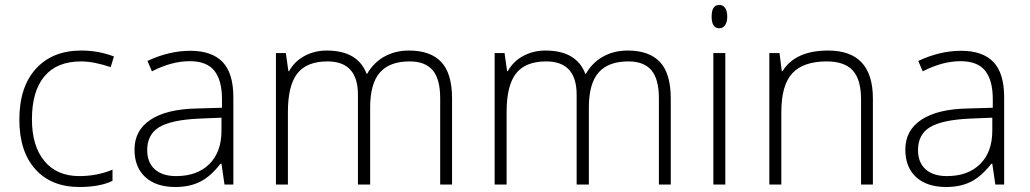

<svg xmlns="http://www.w3.org/2000/svg" viewBox="-20 -745 4156 775"><path d="M300.8 9.8Q187 9.8 122.6 -62Q58.1 -133.8 58.1 -262.2Q58.1 -394 125 -467.5Q191.9 -541 308.1 -541Q377 -541 439.9 -517.1L426.8 -474.1Q357.9 -497.1 307.1 -497.1Q209.5 -497.1 159.2 -436.8Q108.9 -376.5 108.9 -263.2Q108.9 -155.8 159.2 -95Q209.5 -34.2 299.8 -34.2Q372.1 -34.2 434.1 -60.1V-15.1Q383.3 9.8 300.8 9.8Z M886.2 0 874 -84H870.1Q830.1 -32.7 787.8 -11.5Q745.6 9.8 688 9.8Q609.9 9.8 566.4 -30.3Q522.9 -70.3 522.9 -141.1Q522.9 -218.8 587.6 -261.7Q652.3 -304.7 774.9 -307.1L876 -310.1V-345.2Q876 -420.9 845.2 -459.5Q814.5 -498 746.1 -498Q672.4 -498 593.3 -457L575.2 -499Q662.6 -540 748 -540Q835.4 -540 878.7 -494.6Q921.9 -449.2 921.9 -353V0ZM690.9 -34.2Q775.9 -34.2 825 -82.8Q874 -131.3 874 -217.8V-270L781.2 -266.1Q669.4 -260.7 621.8 -231.2Q574.2 -201.7 574.2 -139.2Q574.2 -89.4 604.7 -61.8Q635.3 -34.2 690.9 -34.2Z M1756.8 0V-348.1Q1756.8 -425.8 1726.6 -461.4Q1696.3 -497.1 1633.8 -497.1Q1552.2 -497.1 1513.2 -452.1Q1474.1 -407.2 1474.1 -311V0H1424.8V-362.8Q1424.8 -497.1 1301.8 -497.1Q1218.3 -497.1 1180.2 -448.5Q1142.1 -399.9 1142.1 -293V0H1093.8V-530.8H1133.8L1144 -458H1147Q1168.9 -497.6 1209.5 -519.3Q1250 -541 1298.8 -541Q1424.3 -541 1460 -446.8H1461.9Q1487.8 -492.2 1531.5 -516.6Q1575.2 -541 1630.9 -541Q1717.8 -541 1761.2 -494.6Q1804.7 -448.2 1804.7 -347.2V0Z M2639.6 0V-348.1Q2639.6 -425.8 2609.4 -461.4Q2579.1 -497.1 2516.6 -497.1Q2435.1 -497.1 2396 -452.1Q2356.9 -407.2 2356.9 -311V0H2307.6V-362.8Q2307.6 -497.1 2184.6 -497.1Q2101.1 -497.1 2063 -448.5Q2024.9 -399.9 2024.9 -293V0H1976.6V-530.8H2016.6L2026.9 -458H2029.8Q2051.8 -497.6 2092.3 -519.3Q2132.8 -541 2181.6 -541Q2307.1 -541 2342.8 -446.8H2344.7Q2370.6 -492.2 2414.3 -516.6Q2458 -541 2513.7 -541Q2600.6 -541 2644 -494.6Q2687.5 -448.2 2687.5 -347.2V0Z M2907.7 0H2859.4V-530.8H2907.7ZM2852.5 -678.2Q2852.5 -725.1 2883.3 -725.1Q2898.4 -725.1 2907 -712.9Q2915.5 -700.7 2915.5 -678.2Q2915.5 -656.2 2907 -643.6Q2898.4 -630.9 2883.3 -630.9Q2852.5 -630.9 2852.5 -678.2Z M3455.6 0V-344.2Q3455.6 -424.3 3421.9 -460.7Q3388.2 -497.1 3317.4 -497.1Q3222.2 -497.1 3178 -449Q3133.8 -400.9 3133.8 -293V0H3085.4V-530.8H3126.5L3135.7 -458H3138.7Q3190.4 -541 3322.8 -541Q3503.4 -541 3503.4 -347.2V0Z M3997.6 0 3985.4 -84H3981.4Q3941.4 -32.7 3899.2 -11.5Q3856.9 9.8 3799.3 9.8Q3721.2 9.8 3677.7 -30.3Q3634.3 -70.3 3634.3 -141.1Q3634.3 -218.8 3699 -261.7Q3763.7 -304.7 3886.2 -307.1L3987.3 -310.1V-345.2Q3987.3 -420.9 3956.5 -459.5Q3925.8 -498 3857.4 -498Q3783.7 -498 3704.6 -457L3686.5 -499Q3773.9 -540 3859.4 -540Q3946.8 -540 3990 -494.6Q4033.2 -449.2 4033.2 -353V0ZM3802.2 -34.2Q3887.2 -34.2 3936.3 -82.8Q3985.4 -131.3 3985.4 -217.8V-270L3892.6 -266.1Q3780.8 -260.7 3733.2 -231.2Q3685.5 -201.7 3685.5 -139.2Q3685.5 -89.4 3716.1 -61.8Q3746.6 -34.2 3802.2 -34.2Z"/></svg>

Font: Zoram GWeb Light
Style: Regular
Weight: 300
Foundry: Ascender Corporation
Version: Version 1.000